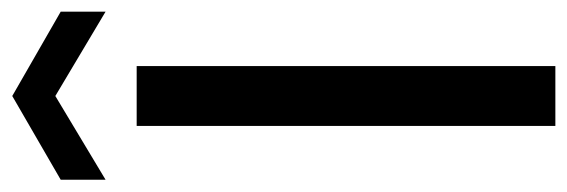

<svg xmlns="http://www.w3.org/2000/svg" viewBox="-348 -614 948 321"><g transform="rotate(-90 126.5 -454.0)"><path d="M76 0V-700H176V0ZM-14 -752V-827L126 -908L267 -827V-752L126 -836Z"/></g></svg>

Font: DM Sans 9pt Medium
Style: Regular
Weight: 500
Version: Version 4.004;gftools[0.9.30]